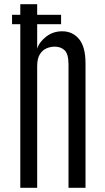

<svg xmlns="http://www.w3.org/2000/svg" viewBox="-20 -890 496 910"><path d="M76.2 0V-870.1H156.2V-659.2Q166 -690.9 198.7 -716.3Q231.4 -741.7 274.9 -741.7Q324.2 -741.7 354.7 -704.8Q385.3 -668 385.3 -589.4V0H304.7V-583.5Q304.7 -634.3 286.4 -651.6Q268.1 -668.9 239.3 -668.9Q219.2 -668.9 200 -660.6Q180.7 -652.3 168.5 -632.1Q156.2 -611.8 156.2 -576.7V0ZM37.1 -775.4V-819.8H269.5V-775.4Z"/></svg>

Font: Antonio ExtraLight
Style: Regular
Weight: 250
Designer: Vernon Adams
Foundry: Vernon Adams
Version: Version 1.002